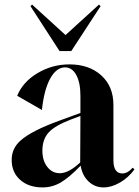

<svg xmlns="http://www.w3.org/2000/svg" viewBox="-20 -804 607 838"><path d="M240 -581 113 -777 120 -784 266 -651 412 -784 419 -777 291 -581ZM166 14Q105 14 68 -19Q31 -52 31 -106Q31 -156 69 -190Q117 -233 238 -277L331 -311V-386Q331 -443 313 -476.5Q295 -510 263 -510Q225 -509 198.5 -460Q172 -411 163 -324L55 -386Q80 -447 144 -485Q208 -523 283 -523Q369 -523 422 -475Q475 -427 475 -346V-105Q475 -47 514 -47Q537 -47 559 -72L567 -65Q541 -29 504 -7.5Q467 14 432 14Q394 14 366.5 -12Q339 -38 332 -81Q282 -29 245 -7.5Q208 14 166 14ZM241 -48Q280 -48 330 -95L331 -298L291 -283Q218 -255 191.5 -225Q165 -195 165 -146Q165 -103 186.5 -75.5Q208 -48 241 -48Z"/></svg>

Font: Gloock
Style: Regular
Weight: 400
Designer: Duarte Pinto
Foundry: Duarte Pinto
Version: Version 1.000